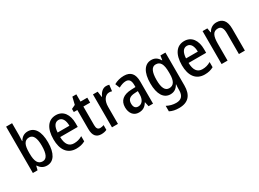

<svg xmlns="http://www.w3.org/2000/svg" viewBox="-35 -1623 3682 2726"><g transform="rotate(-30 1805.5 -260.0)"><path d="M167 -559V-760H69V0H146L162 -65H168C199 -16 240 10 300 10C409 10 474 -90 474 -270C474 -452 409 -549 299 -549C240 -549 197 -520 168 -469H163C165 -499 167 -531 167 -559ZM274 -465C341 -465 373 -400 373 -272C373 -138 340 -73 275 -73C198 -73 167 -136 167 -262V-279C167 -393 191 -465 274 -465Z M760 -549C634 -549 561 -448 561 -266C561 -99 633 10 779 10C836 10 881 -1 925 -25V-110C879 -83 838 -72 788 -72C705 -72 662 -131 660 -248H948V-308C948 -450 882 -549 760 -549ZM760 -471C824 -471 854 -407 854 -322H661C666 -422 702 -471 760 -471Z M1219 -75C1179 -75 1162 -101 1162 -154V-459H1273V-540H1162V-659H1097L1068 -540L1005 -510V-459H1063V-147C1063 -36 1109 10 1190 10C1224 10 1256 3 1279 -9V-87C1260 -80 1239 -75 1219 -75Z M1585 -550C1529 -550 1487 -506 1461 -447H1456L1443 -540H1366V0H1464V-281C1464 -382 1513 -450 1578 -450C1594 -450 1610 -448 1623 -443L1635 -543C1619 -548 1601 -550 1585 -550Z M1876 -550C1815 -550 1759 -534 1713 -507L1743 -434C1785 -456 1824 -470 1862 -470C1915 -470 1941 -437 1941 -360V-329L1869 -326C1738 -321 1668 -262 1668 -153C1668 -60 1716 10 1804 10C1872 10 1912 -17 1947 -74H1950L1966 0H2039V-363C2039 -486 1988 -550 1876 -550ZM1888 -259 1941 -262V-210C1941 -120 1899 -69 1838 -69C1795 -69 1769 -96 1769 -155C1769 -220 1804 -255 1888 -259Z M2325 -550C2215 -550 2149 -449 2149 -268C2149 -89 2213 10 2322 10C2382 10 2424 -17 2456 -73H2460C2457 -48 2456 -16 2456 4V20C2456 115 2412 156 2331 156C2279 156 2228 143 2179 117V207C2223 230 2271 240 2331 240C2485 240 2554 154 2554 -1V-540H2472L2461 -469H2456C2424 -526 2381 -550 2325 -550ZM2348 -464C2424 -464 2457 -407 2457 -271V-247C2457 -129 2422 -74 2350 -74C2283 -74 2250 -135 2250 -266C2250 -396 2282 -464 2348 -464Z M2865 -549C2739 -549 2666 -448 2666 -266C2666 -99 2738 10 2884 10C2941 10 2986 -1 3030 -25V-110C2984 -83 2943 -72 2893 -72C2810 -72 2767 -131 2765 -248H3053V-308C3053 -450 2987 -549 2865 -549ZM2865 -471C2929 -471 2959 -407 2959 -322H2766C2771 -422 2807 -471 2865 -471Z M3393 -550C3336 -550 3286 -521 3259 -468H3253L3241 -540H3163V0H3261V-274C3261 -405 3289 -464 3368 -464C3424 -464 3447 -422 3447 -339V0H3545V-360C3545 -489 3491 -550 3393 -550Z"/></g></svg>

Font: Noto Sans Arabic Cond Med
Style: Regular
Weight: 500
Width: 3
Designer: Monotype Design Team, Nadine Chahine, Nizar Qandah and Khaled Hosny
Foundry: Monotype Imaging Inc.
Version: Version 2.012